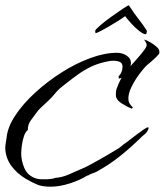

<svg xmlns="http://www.w3.org/2000/svg" viewBox="-33 -687 621 724"><path d="M158 17Q127 17 108.5 9.5Q90 2 64 -13Q31 -33 10.5 -60.5Q-10 -88 -13 -123Q-14 -133 -11.5 -146Q-9 -159 -8 -169Q-4 -209 25.5 -253Q55 -297 100.5 -338.5Q146 -380 199.5 -414Q253 -448 307.5 -468Q362 -488 409 -488Q427 -488 443.5 -478Q460 -468 461 -450Q461 -447 459 -437Q461 -440 464.5 -444Q468 -448 472 -452Q478 -459 489.5 -472Q501 -485 511 -498.5Q521 -512 520 -519Q520 -523 516 -529Q512 -535 510 -538Q521 -535 534.5 -527Q548 -519 558 -510Q568 -501 568 -492V-487Q567 -483 557.5 -473.5Q548 -464 537.5 -455Q527 -446 522 -442Q509 -430 492 -407Q475 -384 463 -359.5Q451 -335 451 -316Q451 -305 455 -298Q459 -291 469 -280H465V-277Q448 -283 426 -297Q404 -311 404 -328V-334Q404 -339 404.5 -342.5Q405 -346 406 -350Q407 -354 413.5 -369.5Q420 -385 426 -394Q424 -393 421.5 -392Q419 -391 415 -391L414 -399Q429 -414 429 -435Q429 -449 419 -453.5Q409 -458 392 -458Q389 -458 386 -457.5Q383 -457 381 -457Q341 -450 312.5 -436.5Q284 -423 258.5 -404.5Q233 -386 203 -362Q190 -352 181.5 -342.5Q173 -333 163 -321Q156 -314 149 -307Q142 -300 134 -293Q126 -286 118.5 -278.5Q111 -271 106 -264Q96 -251 83.5 -233.5Q71 -216 72 -197Q63 -190 57.5 -174Q52 -158 49.5 -139.5Q47 -121 47 -107Q47 -82 58.5 -54Q70 -26 100 -15Q111 -11 123 -11Q135 -11 145 -11Q149 -11 160.5 -12.5Q172 -14 173 -16Q201 -18 225 -28.5Q249 -39 274 -50Q285 -54 303.5 -64Q322 -74 343.5 -86Q365 -98 384 -109.5Q403 -121 413 -127Q421 -132 427.5 -138Q434 -144 441 -148Q444 -150 448.5 -153.5Q453 -157 458 -161Q464 -166 470.5 -170.5Q477 -175 483 -180Q496 -190 507.5 -198Q519 -206 525 -207V-206H528Q524 -190 514.5 -182.5Q505 -175 495 -165Q457 -128 418 -97Q379 -66 332 -40Q325 -36 316.5 -33.5Q308 -31 300 -26V-25H296Q269 -8 230.5 4.5Q192 17 158 17ZM515 -558Q506 -559 491 -571Q476 -583 461.5 -599Q447 -615 439 -626Q434 -622 417.5 -611.5Q401 -601 381.5 -589.5Q362 -578 346.5 -570Q331 -562 328 -562Q327 -562 326.5 -565.5Q326 -569 326 -571Q327 -576 344.5 -591Q362 -606 385.5 -623Q409 -640 428.5 -653Q448 -666 453 -667L455 -664Q473 -636 488.5 -616.5Q504 -597 519 -574Q522 -571 520 -565Q520 -558 515 -558Z"/></svg>

Font: Qwitcher Grypen
Style: Bold
Weight: 700
Designer: Robert E. Leuschke
Foundry: Robert E. Leuschke
Version: Version 1.100; ttfautohint (v1.8.3)